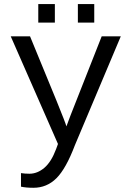

<svg xmlns="http://www.w3.org/2000/svg" viewBox="-20 -705 640 933"><path d="M142.6 207.5Q106.4 207.5 82 202.1V136.2Q100.6 139.2 123 139.2Q161.6 139.2 195.6 110.4Q229.5 81.5 252.9 18.6L261.7 -5.4L32.2 -528.3H126L254.9 -214.8Q299.3 -105.5 302.7 -90.8L322.8 -144.5L474.1 -528.3H566.9L344.2 0Q300.8 114.7 254.2 161.1Q207.5 207.5 142.6 207.5ZM358.4 -595.2V-685.1H438V-595.2ZM166 -595.2V-685.1H246.6V-595.2Z"/></svg>

Font: Courier New
Style: Regular
Weight: 400
Designer: Steve Matteson
Foundry: Ascender Corporation
Version: Version 2.00.3